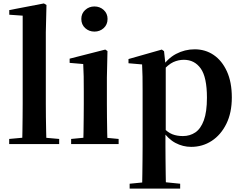

<svg xmlns="http://www.w3.org/2000/svg" viewBox="-20 -839 1409 1118"><path d="M33.5 0V-29.9L145.2 -40.2H208L324.6 -29.9V0ZM109.1 0Q110.1 -35.1 110.6 -75.2Q111.1 -115.3 111.6 -156.4Q112.1 -197.6 112.1 -234.8V-747.8L34 -753.3V-780.3L235.6 -819L250.6 -810L246.8 -650.9V-234.8Q246.8 -197.6 247.3 -156.4Q247.8 -115.3 248.7 -75.2Q249.6 -35.1 250.6 0Z M394.2 0V-29.9L500.8 -40.2H562.8L670.8 -29.9V0ZM464.6 0Q465.6 -25.5 466.3 -67.4Q466.9 -109.4 467.4 -154.8Q467.9 -200.3 467.9 -234.8V-308Q467.9 -358.3 467.3 -394.3Q466.6 -430.4 464.6 -466.2L385.5 -472.9V-497.4L593.1 -550.4L605.8 -541.7L602.4 -387.9V-234.8Q602.4 -200.3 602.9 -154.8Q603.4 -109.4 604.2 -67.4Q605.1 -25.5 606.1 0ZM529.8 -655Q498.6 -655 476 -675.4Q453.5 -695.9 453.5 -728.8Q453.5 -760.3 476 -780.9Q498.6 -801.4 529.8 -801.4Q561.5 -801.4 583.9 -780.9Q606.3 -760.3 606.3 -728.8Q606.3 -695.9 583.9 -675.4Q561.5 -655 529.8 -655Z M734.9 259.3V230.8L844 220.1H923.4L1029.1 230.8V259.3ZM807.4 259.3Q808.4 217.3 808.9 174.2Q809.4 131 809.9 89.9Q810.4 48.8 810.4 13.8V-308.7Q810.4 -358.5 809.9 -393Q809.4 -427.5 807.4 -463.8L728.2 -470.7V-495.2L922.2 -550.4L935.2 -540.9L943.8 -460.8L945.1 -455V-75.6L943.4 -63V13Q943.4 47.8 943.9 89.3Q944.4 130.8 944.9 174Q945.4 217.3 946.4 259.3ZM1093.1 16.2Q1045 16.2 1001.7 -6.7Q958.4 -29.6 922.3 -82.3H910.1L928.6 -97.8Q956.5 -67.8 983.5 -57.3Q1010.6 -46.7 1045.1 -46.7Q1085.7 -46.7 1117.3 -67.9Q1148.8 -89.1 1166.9 -138.2Q1185 -187.4 1185 -270.1Q1185 -389.4 1148.9 -440.1Q1112.8 -490.8 1050.6 -490.8Q1019.3 -490.8 989.4 -477.5Q959.5 -464.2 922 -421.1L907.1 -437.5H915.5Q953.3 -497.6 1004.7 -524.8Q1056.1 -551.9 1113.6 -551.9Q1175.4 -551.9 1223.9 -519.1Q1272.5 -486.2 1301.2 -423.5Q1329.9 -360.9 1329.9 -271.4Q1329.9 -182.3 1298 -117.9Q1266.1 -53.5 1212.7 -18.6Q1159.3 16.2 1093.1 16.2Z"/></svg>

Font: Early Summer Mincho VF
Style: Regular
Weight: 250
Designer: GuiWonder
Version: Version 1.002